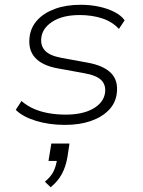

<svg xmlns="http://www.w3.org/2000/svg" viewBox="-20 -515 598 804"><path d="M252 8Q186 8 130.5 -9Q75 -26 46 -55L70 -92Q93 -72 121.5 -59.5Q150 -47 184 -41Q218 -35 255 -35Q326 -35 370 -60Q414 -85 420 -127Q424 -160 403.5 -180Q383 -200 330 -209L220 -229Q156 -241 126.5 -274Q97 -307 104 -361Q109 -401 136.5 -431Q164 -461 210.5 -478Q257 -495 318 -495Q357 -495 393 -487.5Q429 -480 458 -465.5Q487 -451 502 -430L478 -394Q449 -425 406.5 -438.5Q364 -452 314 -452Q243 -452 200.5 -425Q158 -398 153 -357Q149 -324 168.5 -303Q188 -282 236 -273L345 -253Q413 -241 444.5 -209.5Q476 -178 469 -124Q464 -83 435 -53.5Q406 -24 359.5 -8Q313 8 252 8ZM192 269 168 246Q194 224 204.5 202Q215 180 219 152L231 159H183L195 86H271L262 145Q255 184 238.5 214.5Q222 245 192 269Z"/></svg>

Font: Nunito Sans 10pt SemiExpanded ExtraLight
Style: Italic
Weight: 250
Width: 6
Italic angle: -9°
Designer: Vernon Adams
Foundry: Vernon Adams
Version: Version 3.101;gftools[0.9.27]